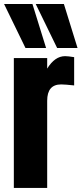

<svg xmlns="http://www.w3.org/2000/svg" viewBox="-22 -922 400 942"><path d="M277.8 -507.8Q209.5 -507.8 209.5 -427.7V0H45.9V-637.2H209.5V-585.4Q247.1 -646.5 297.4 -646.5Q311.5 -646.5 341.8 -641.6V-502.9Q296.4 -507.8 277.8 -507.8ZM103 -686.5 -2 -902.3H137.2L204.1 -686.5ZM258.3 -686.5 153.3 -902.3H291.5L358.4 -686.5Z"/></svg>

Font: Oswald-Bold
Style: Bold
Weight: 700
Designer: vernon adams
Foundry: vernon adams
Version: Version 2.002; ttfautohint (v0.92.18-e454-dirty) -l 8 -r 50 